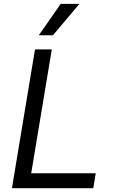

<svg xmlns="http://www.w3.org/2000/svg" viewBox="-20 -986 602 1006"><path d="M42.6 0 163.4 -727.3H251.4L143.5 -78.1H481.5L468.8 0ZM183.2 -801.1 298.3 -965.9H396.3L257.1 -801.1Z"/></svg>

Font: Inter UI
Style: Italic
Weight: 400
Italic angle: -9.39999°
Designer: Rasmus Andersson
Foundry: rsms
Version: 3.2;8d6f07862